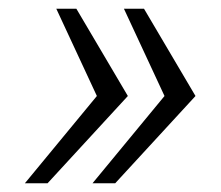

<svg xmlns="http://www.w3.org/2000/svg" viewBox="-20 -546 507 440"><path d="M310 -526 428 -326 244 -126H192L357 -326L264 -526ZM155 -526 273 -326 89 -126H37L202 -326L109 -526Z"/></svg>

Font: Archivo SemiCondensed Thin
Style: Italic
Weight: 250
Width: 4
Italic angle: -10°
Designer: Hector Gatti
Foundry: Omnibus-Type
Version: Version 2.001